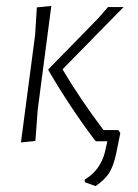

<svg xmlns="http://www.w3.org/2000/svg" viewBox="-20 -479 469 651"><path d="M51 4 99 -360 105 -454 154 -459 108 -108 100 -1ZM304 152 268 139 267 130Q320 99 336 36L344 0H306L302 -3Q217 -116 144 -241V-244L314 -418L346 -455H399L192 -244Q253 -141 331 -38H381L388 -28L374 41Q365 84 350 107.5Q335 131 304 152Z"/></svg>

Font: Alegreya Sans SC Light
Style: Italic
Weight: 300
Italic angle: -7°
Designer: Juan Pablo del Peral
Foundry: Huerta Tipografica
Version: Version 2.007